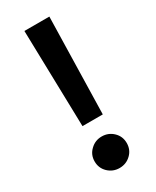

<svg xmlns="http://www.w3.org/2000/svg" viewBox="-178 -732 638 784"><g transform="rotate(-30 141.0 -340.5)"><path d="M94.7 -224.6H190.4L201.2 -679.7H83.5ZM65.4 -74.7C65.4 -53.7 72.8 -36.1 87.4 -22C102.1 -7.8 120.1 -0.5 141.1 -0.5C162.1 -0.5 180.2 -7.8 194.8 -22C209.5 -36.1 216.8 -53.7 216.8 -74.7C216.8 -95.7 209.5 -113.3 194.8 -127.4C180.2 -141.6 162.1 -148.9 141.1 -148.9C120.1 -148.9 102.5 -141.6 87.9 -127.4C72.8 -113.3 65.4 -95.7 65.4 -74.7Z"/></g></svg>

Font: Vazirmatn Medium
Style: Regular
Weight: 500
Designer: Saber Rastikerdar
Foundry: Saber Rastikerdar
Version: Version 33.003